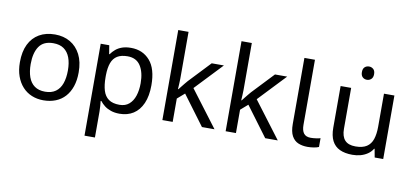

<svg xmlns="http://www.w3.org/2000/svg" viewBox="-85 -1058 3425 1596"><g transform="rotate(10 1627.0 -260.0)"><path d="M551 -269Q551 -202 533.5 -150.5Q516 -99 483.5 -63Q451 -27 404.5 -8.5Q358 10 301 10Q248 10 203 -8.5Q158 -27 125 -63Q92 -99 73.5 -150.5Q55 -202 55 -269Q55 -358 85 -419.5Q115 -481 171 -513.5Q227 -546 304 -546Q377 -546 432.5 -513.5Q488 -481 519.5 -419.5Q551 -358 551 -269ZM146 -269Q146 -206 162.5 -159.5Q179 -113 214 -88Q249 -63 303 -63Q357 -63 392 -88Q427 -113 443.5 -159.5Q460 -206 460 -269Q460 -333 443 -378Q426 -423 391.5 -447.5Q357 -472 302 -472Q220 -472 183 -418Q146 -364 146 -269Z M945 -546Q1044 -546 1104.5 -477Q1165 -408 1165 -269Q1165 -178 1137.5 -115.5Q1110 -53 1060.5 -21.5Q1011 10 944 10Q903 10 871 -1Q839 -12 816.5 -29.5Q794 -47 778 -68H772Q774 -51 776 -25Q778 1 778 20V240H690V-536H762L774 -463H778Q794 -486 816.5 -505Q839 -524 870.5 -535Q902 -546 945 -546ZM929 -472Q875 -472 842 -451.5Q809 -431 794 -390Q779 -349 778 -286V-269Q778 -203 792 -157Q806 -111 839.5 -87Q873 -63 931 -63Q980 -63 1011.5 -90Q1043 -117 1058.5 -163.5Q1074 -210 1074 -270Q1074 -362 1038.5 -417Q1003 -472 929 -472Z M1392 -363Q1392 -347 1390.5 -321Q1389 -295 1388 -276H1392Q1398 -284 1410 -299Q1422 -314 1434.5 -329.5Q1447 -345 1456 -355L1627 -536H1730L1513 -307L1745 0H1639L1453 -250L1392 -197V0H1305V-760H1392Z M1926 -363Q1926 -347 1924.5 -321Q1923 -295 1922 -276H1926Q1932 -284 1944 -299Q1956 -314 1968.5 -329.5Q1981 -345 1990 -355L2161 -536H2264L2047 -307L2279 0H2173L1987 -250L1926 -197V0H1839V-760H1926Z M2531 10Q2487 10 2452.5 -4.5Q2418 -19 2398 -55.5Q2378 -92 2378 -157V-714H2467V-165Q2467 -117 2485.5 -93Q2504 -69 2544 -69Q2566 -69 2589.5 -72.5Q2613 -76 2626 -80V-6Q2612 1 2584.5 5.5Q2557 10 2531 10Z M2921 -737Q2941 -737 2956.5 -723.5Q2972 -710 2972 -681Q2972 -653 2956.5 -639Q2941 -625 2921 -625Q2899 -625 2884 -639Q2869 -653 2869 -681Q2869 -710 2884 -723.5Q2899 -737 2921 -737ZM3169 -536V0H3097L3084 -71H3080Q3063 -43 3036 -25Q3009 -7 2977 1.5Q2945 10 2910 10Q2846 10 2802.5 -10.5Q2759 -31 2737 -74Q2715 -117 2715 -185V-536H2804V-191Q2804 -127 2833 -95Q2862 -63 2923 -63Q2983 -63 3017.5 -85.5Q3052 -108 3066.5 -151.5Q3081 -195 3081 -257V-536Z"/></g></svg>

Font: hexumalayalam05
Style: Book
Weight: 400
Designer: Jelle Bosma - Monotype Design Team
Foundry: Monotype Imaging Inc.
Version: Version 2.003